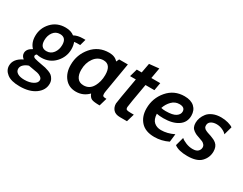

<svg xmlns="http://www.w3.org/2000/svg" viewBox="-135 -1167 2486 1962"><g transform="rotate(30 1108.0 -186.0)"><path d="M155 250Q54 250 5 212Q-44 174 -44 120Q-44 39 55 -9Q23 -33 23 -68Q23 -116 84 -148Q36 -196 36 -277Q36 -369 99.5 -437.5Q163 -506 264 -506Q328 -506 368 -474Q410 -498 474 -498H501L481 -425H440Q429 -425 411 -422Q425 -386 425 -343Q425 -252 361.5 -183Q298 -114 198 -114Q170 -114 146 -120Q131 -110 131 -97Q131 -81 155.5 -73.5Q180 -66 243 -55Q268 -51 285.5 -47Q303 -43 328.5 -33.5Q354 -24 369.5 -11.5Q385 1 397 23.5Q409 46 409 74Q409 149 340 199.5Q271 250 155 250ZM248 -420Q198 -420 168.5 -380.5Q139 -341 139 -285Q139 -198 212 -198Q262 -198 292 -238Q322 -278 322 -334Q322 -420 248 -420ZM304 92Q304 71 283.5 57Q263 43 240 38Q217 33 181 27.5Q145 22 133 19Q99 30 76 51.5Q53 73 53 101Q53 132 82 150Q111 168 163 168Q223 168 263.5 146Q304 124 304 92Z M1002 -497 944 -153Q940 -132 940 -115Q940 -94 949.5 -88.5Q959 -83 988 -83L961 10Q893 10 867 -1Q841 -12 825 -52Q765 10 679 10Q596 10 547 -49.5Q498 -109 498 -202Q498 -323 576 -414.5Q654 -506 778 -506Q848 -506 883 -463L899 -497ZM767 -410Q701 -410 658.5 -352Q616 -294 616 -211Q616 -153 640.5 -119Q665 -85 715 -85Q784 -85 820 -146Q856 -207 856 -287Q856 -410 767 -410Z M1311 -83 1284 10H1202Q1148 10 1122 -18.5Q1096 -47 1096 -91Q1096 -107 1149 -405H1081L1107 -497H1165L1186 -610L1301 -622L1279 -497H1384L1368 -405H1263Q1215 -134 1215 -117Q1215 -94 1227.5 -88.5Q1240 -83 1280 -83Z M1826 -367Q1826 -288 1762 -245Q1698 -202 1590 -202Q1543 -202 1510 -209Q1513 -143 1546 -114Q1579 -85 1629 -85Q1703 -85 1779 -122L1768 -28Q1690 10 1605 10Q1499 10 1445 -49.5Q1391 -109 1391 -204Q1391 -325 1468.5 -415.5Q1546 -506 1668 -506Q1744 -506 1785 -468.5Q1826 -431 1826 -367ZM1662 -410Q1611 -410 1574 -372.5Q1537 -335 1520 -283Q1543 -277 1574 -277Q1657 -277 1692.5 -301Q1728 -325 1728 -359Q1728 -410 1662 -410Z M1994 10Q1890 10 1840 -29L1867 -129Q1888 -110 1927 -94.5Q1966 -79 2005 -79Q2049 -79 2068.5 -98.5Q2088 -118 2088 -144Q2088 -163 2076 -176.5Q2064 -190 2051 -196Q2038 -202 2013 -210Q1985 -219 1970.5 -225.5Q1956 -232 1936.5 -245.5Q1917 -259 1908 -279Q1899 -299 1899 -327Q1899 -356 1909.5 -385.5Q1920 -415 1942 -443Q1964 -471 2005 -488.5Q2046 -506 2100 -506Q2144 -506 2183 -495Q2222 -484 2240 -470L2213 -372Q2197 -392 2163.5 -407Q2130 -422 2094 -422Q2056 -422 2030 -405.5Q2004 -389 2004 -357Q2004 -348 2006 -341Q2008 -334 2014 -327.5Q2020 -321 2024 -317.5Q2028 -314 2040 -309Q2052 -304 2056.5 -302Q2061 -300 2077.5 -295Q2094 -290 2099 -288Q2123 -279 2139 -271.5Q2155 -264 2171.5 -250Q2188 -236 2196.5 -214Q2205 -192 2205 -163Q2205 -93 2156 -41.5Q2107 10 1994 10Z"/></g></svg>

Font: Cabin
Style: SemiBold Italic
Weight: 600
Designer: Pablo Impallari
Foundry: Pablo Impallari. www.impallari.com Igino Marini. www.ikern.com
Version: Version 1.005